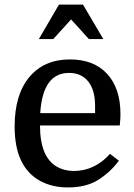

<svg xmlns="http://www.w3.org/2000/svg" viewBox="-20 -810 588 840"><path d="M504 -261H155Q155 -190 175 -143Q194 -101 227.5 -81.5Q261 -62 303 -62Q349 -62 389.5 -81.5Q430 -101 461 -137L500 -107Q465 -59 412 -24.5Q359 10 277 10Q207 10 154 -19.5Q101 -49 73 -106Q58 -137 51 -175Q44 -213 44 -256Q44 -396 108.5 -473Q173 -550 286 -550Q391 -550 449 -486.5Q507 -423 507 -311Q507 -301 506.5 -291.5Q506 -282 504 -261ZM282 -491Q167 -491 156 -315H396V-346Q396 -416 366 -453.5Q336 -491 282 -491ZM432 -639 343 -790H238L150 -639H213L291 -725L369 -639Z"/></svg>

Font: Domine Medium
Style: Regular
Weight: 500
Designer: Pablo Impallari, Rodrigo Fuenzalida, Brenda Gallo
Foundry: Pablo Impallari, Rodrigo Fuenzalida, Brenda Gallo
Version: Version 2.000